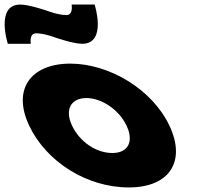

<svg xmlns="http://www.w3.org/2000/svg" viewBox="-226 -807 907 842"><path d="M17.5 -642C17.5 -642 95.3 -615 134.3 -615C244.3 -615 189 -787 189 -787H88C88 -787 96.7 -741 64.7 -741C28.7 -741 -20.3 -760 -20.3 -760C-20.3 -760 -98 -787 -137 -787C-247 -787 -191.7 -615 -191.7 -615H-90.7C-90.7 -615 -99.5 -661 -67.5 -661C-31.5 -661 17.5 -642 17.5 -642ZM-98 -256C-173.7 -416 -90.6 -528 82.4 -528C252.4 -528 441.3 -416 517 -256C591.7 -98 516.1 15 339.1 15C154.1 15 -23.3 -98 -98 -256ZM90 -256C123.1 -186 194.7 -136 266.7 -136C335.7 -136 362.1 -186 329 -256C295.4 -327 218.8 -377 152.8 -377C85.8 -377 56.4 -327 90 -256Z"/></svg>

Font: Hussar
Style: BdOpOblFive
Weight: 700
Foundry: Cannot Into Space Fonts
Version: Version 2.00